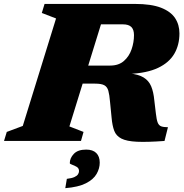

<svg xmlns="http://www.w3.org/2000/svg" viewBox="-52 -718 935 978"><path d="M509.5 -384Q552.5 -384 579.2 -407.5Q606 -431 618.2 -466.8Q630.5 -502.5 630.5 -539Q630.5 -567 617 -580.5Q603.5 -594 574 -594H315L362.5 -698H635.5Q718 -698 767.8 -678.8Q817.5 -659.5 839.8 -625.8Q862 -592 862 -548Q862 -489 835.8 -444Q809.5 -399 753 -372.2Q696.5 -345.5 606 -341.5V-344Q653.5 -339.5 679.8 -323.2Q706 -307 718 -278.5Q730 -250 734 -207L742 -140Q745.5 -108.5 751.2 -93.8Q757 -79 769.2 -74.5Q781.5 -70 803.5 -70L786 0Q697.5 6.5 645.2 4Q593 1.5 566.2 -12.2Q539.5 -26 529.8 -52Q520 -78 516.5 -118L508.5 -199Q505.5 -235.5 499.8 -255.8Q494 -276 479 -284Q464 -292 432.5 -292H230.5L242 -384ZM301.5 -74 373.5 -46 360.5 0H-31.5L-17.5 -46L64 -76.5L233.5 -624L161 -652L175 -698H494.5ZM303.5 113Q303.5 87.5 324 65.8Q344.5 44 387 44Q421 44 438.5 61.5Q456 79 456 110.5Q456 140 440 168Q424 196 385.8 215.5Q347.5 235 280.5 240.5L288.5 193Q313.5 190 326.8 184Q340 178 345.2 170Q350.5 162 350.5 153.5Q350.5 139 338.8 132Q327 125 315.2 121Q303.5 117 303.5 113Z"/></svg>

Font: Newsreader 9pt ExtraBold
Style: Italic
Weight: 800
Italic angle: -17°
Designer: Hugues Gentile
Foundry: Production Type
Version: Version 1.003